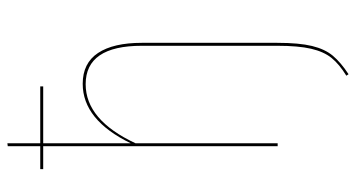

<svg xmlns="http://www.w3.org/2000/svg" viewBox="-242 -530 964 520"><g transform="rotate(-90 240.0 -270.0)"><path d="M384 -368V-1Q384 58 375.5 93Q367 128 349 149.5Q331 171 299 192L295 186Q326 167 343 146Q360 125 368 90.5Q376 56 376 -1V-368Q376 -520 272 -520Q175 -520 112 -385V0H104V-635H42V-643H104V-731L112 -732V-643H266V-635H112V-398Q175 -528 273 -528Q329 -528 356.5 -486.5Q384 -445 384 -368Z"/></g></svg>

Font: Fira Sans Compressed Eight
Style: Regular
Weight: 100
Width: 1
Designer: bBox Type GmbH & Carrois Corporate GbR & Edenspiekermann AG
Foundry: bBox Type GmbH & Carrois Corporate GbR & Edenspiekermann AG
Version: Version 4.301